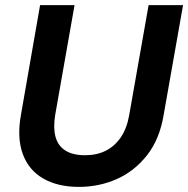

<svg xmlns="http://www.w3.org/2000/svg" viewBox="-20 -720 737 752"><path d="M289 12Q206 12 149 -21Q92 -54 69 -117.5Q46 -181 62 -270L137 -700H272L196 -269Q188 -219 197.5 -184Q207 -149 236 -130.5Q265 -112 313 -112Q359 -112 394 -129.5Q429 -147 453 -182Q477 -217 486 -269L562 -700H697L621 -270Q605 -174 555.5 -111.5Q506 -49 437 -18.5Q368 12 289 12Z"/></svg>

Font: DM Sans 28pt
Style: Bold Italic
Weight: 700
Italic angle: -10°
Version: Version 4.004;gftools[0.9.30]